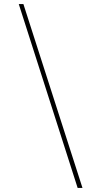

<svg xmlns="http://www.w3.org/2000/svg" viewBox="-20 -822 452 952"><path d="M365 110 73 -802H96L389 110Z"/></svg>

Font: Literata 72pt
Style: Italic
Weight: 400
Italic angle: -2°
Designer: Latin by Veronika Burian and Jose Scaglione. Greek by Irene Vlachou. Cyrillic by Vera Evstafieva
Foundry: TypeTogether
Version: Version 3.002